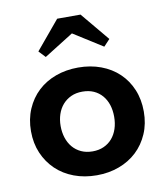

<svg xmlns="http://www.w3.org/2000/svg" viewBox="-79 -754 716 828"><g transform="rotate(-10 278.5 -340.5)"><path d="M279 7.2Q331.5 7.2 376.6 -9.5Q421.8 -26.2 454.8 -57.2Q487.8 -88.2 506.6 -131.8Q525.5 -175.3 525.5 -228.8Q525.5 -281.5 507.4 -324.9Q489.3 -368.3 456.6 -399.4Q424 -430.5 378.5 -447.5Q333 -464.5 279 -464.5Q225.8 -464.5 180.5 -447.9Q135.2 -431.3 102.2 -400.4Q69.2 -369.5 50.4 -325.8Q31.5 -282 31.5 -228.8Q31.5 -176 50 -132.9Q68.5 -89.8 101.2 -58.4Q134 -27 179.5 -9.9Q225 7.2 279 7.2ZM279 -97.5Q251 -97.5 229 -107.6Q207 -117.8 191.9 -135.6Q176.8 -153.5 169 -177.6Q161.3 -201.8 161.3 -228.8Q161.3 -256.5 169.3 -280.4Q177.3 -304.2 192.5 -321.6Q207.8 -339 229.4 -349Q251 -359 279 -359Q307 -359 328.6 -349.4Q350.2 -339.7 365.4 -322Q380.5 -304.2 388.1 -280.7Q395.7 -257.2 395.7 -228.8Q395.7 -200.3 387.7 -176.1Q379.7 -152 364.6 -134.5Q349.5 -117 327.9 -107.3Q306.3 -97.5 279 -97.5ZM150 -533.5 311 -634.5H246.3L406.3 -533.5L433.5 -562.5L329.3 -687.5H227L122.7 -562.5Z"/></g></svg>

Font: Tilda Sans VF
Style: Regular
Weight: 400
Designer: ParaType Ltd
Foundry: ParaType Ltd
Version: Version 1.010